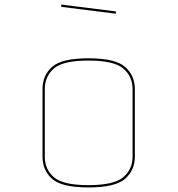

<svg xmlns="http://www.w3.org/2000/svg" viewBox="-20 -897 777 840"><path d="M570 -212Q570 -152 527 -114.5Q484 -77 367 -77Q250 -77 208 -114.5Q166 -152 166 -212V-507Q166 -567 208 -604.5Q250 -642 367 -642Q484 -642 527 -604.5Q570 -567 570 -507ZM176 -212Q176 -156 216 -121.5Q256 -87 367 -87Q478 -87 519 -121.5Q560 -156 560 -212V-507Q560 -563 519 -597.5Q478 -632 367 -632Q256 -632 216 -597.5Q176 -563 176 -507ZM248 -867V-877L487 -847V-837Z"/></svg>

Font: Bungee Hairline
Style: Regular
Weight: 400
Designer: David Jonathan Ross
Foundry: David Jonathan Ross
Version: Version 1.001;PS 1.0;hotconv 1.0.72;makeotf.lib2.5.5900